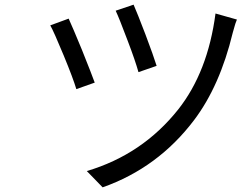

<svg xmlns="http://www.w3.org/2000/svg" viewBox="-20 -772 1040 825"><path d="M605 -624Q640 -531 653 -489L575 -462Q561 -512 529 -596Q491 -697 477 -726L554 -752Q569 -718 605 -624ZM906 -714 998 -688Q990 -668 988 -659Q983 -643 980 -631Q925 -403 814 -256Q659 -51 421 33L353 -37Q592 -108 746 -302Q873 -463 906 -714ZM332 -558Q376 -448 387 -417L308 -389Q294 -436 254 -533Q211 -637 196 -663L275 -692Q292 -655 332 -558Z"/></svg>

Font: Source Han Sans Regular
Style: Regular
Weight: 400
Designer: Ryoko NISHIZUKA  (kana & ideographs); Paul D. Hunt (Latin, Greek & Cyrillic); Wenlong ZHANG  (bopomofo); Sandoll Communi
Foundry: Adobe Systems Incorporated
Version: Version 1.00 January 18, 2024, initial release